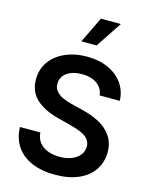

<svg xmlns="http://www.w3.org/2000/svg" viewBox="-142 -1073 923 1174"><g transform="rotate(15 319.0 -486.0)"><path d="M461.6 -527.7Q458.1 -558.2 440.3 -580.3Q422.6 -602.3 392.9 -614Q363.3 -625.7 324.6 -625.7Q284.1 -625.7 254.3 -613.6Q224.4 -601.6 208.6 -580.1Q192.8 -558.6 193.2 -531.2Q192.5 -502.5 209.9 -482.8Q227.3 -463.1 254.4 -451.2Q281.6 -439.3 316.8 -431.1L384.9 -414.1Q445 -399.5 492.4 -374.1Q539.8 -348.7 569.1 -306.5Q598.4 -264.2 598.7 -204.5Q598 -140.3 565 -91.4Q532 -42.6 470 -15.6Q408 11.4 322.4 11.4Q237.6 11.4 174.9 -15.3Q112.2 -41.9 77.4 -92.7Q42.6 -143.5 40.5 -215.2H169.7Q172.2 -177.9 192.3 -152.5Q212.4 -127.1 245.9 -114.3Q279.5 -101.6 321.7 -101.6Q363.6 -101.6 396.7 -114.7Q429.7 -127.8 448 -151.3Q466.3 -174.7 466.6 -205.3Q466.3 -232.2 450.5 -251.1Q434.7 -269.9 406.6 -282.5Q378.6 -295.1 335.9 -306.1L253.6 -327.4Q159.4 -351.6 109.4 -399.3Q59.3 -447.1 59.7 -522.7Q59.3 -585.9 93.6 -634.6Q127.8 -683.2 189.1 -710.2Q250.4 -737.2 326.7 -737.2Q402.3 -737.2 461.5 -710.6Q520.6 -683.9 553.8 -636.2Q587 -588.4 588.8 -527.7ZM267.8 -818.2 347.3 -983H473.7L364.3 -818.2Z"/></g></svg>

Font: Riot Sans
Style: Regular
Weight: 400
Designer: Rasmus Andersson
Foundry: rsms
Version: Version 3.005